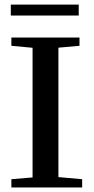

<svg xmlns="http://www.w3.org/2000/svg" viewBox="-20 -829 414 849"><path d="M27.8 -760.3V-808.6H328.1V-760.3ZM30.3 0V-36.6L124 -44.4V-617.7L30.3 -626.5V-663.1H331.5V-626.5L238.3 -618.2V-45.9L343.3 -36.6V0Z"/></svg>

Font: Elstob 8pt Medium
Style: Regular
Weight: 500
Designer: Peter S. Baker
Version: Version 1.015